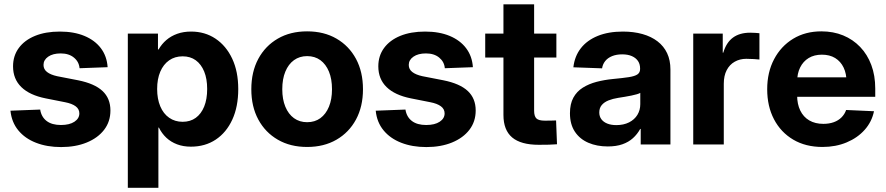

<svg xmlns="http://www.w3.org/2000/svg" viewBox="-20 -681 4174 905"><path d="M268.1 12.2Q201.7 12.2 149.7 -8.1Q97.7 -28.3 66.2 -66.7Q34.7 -105 29.3 -159.2L169.4 -164.6Q174.8 -129.9 199.7 -110.8Q224.6 -91.8 267.1 -91.8Q307.6 -91.8 330.8 -107.2Q354 -122.6 354 -146.5Q354 -167 336.7 -179.9Q319.3 -192.9 286.6 -199.2L195.3 -217.3Q119.6 -232.4 80.6 -270.5Q41.5 -308.6 41.5 -368.2Q41.5 -418 68.6 -454.8Q95.7 -491.7 145.3 -512Q194.8 -532.2 262.2 -532.2Q328.6 -532.2 377.9 -511.7Q427.2 -491.2 455.6 -453.6Q483.9 -416 487.3 -364.3L355 -359.4Q352.5 -389.6 328.6 -409.4Q304.7 -429.2 266.1 -429.2Q229 -429.2 207 -413.8Q185.1 -398.4 185.1 -375Q185.1 -354.5 201.7 -341.6Q218.3 -328.6 249.5 -321.8L347.7 -302.7Q425.8 -287.1 463.1 -252.2Q500.5 -217.3 500.5 -160.2Q500.5 -107.9 470.9 -69.3Q441.4 -30.8 388.9 -9.3Q336.4 12.2 268.1 12.2Z M582.5 204.1V-522.5H724.6V-447.8H727.5Q742.2 -473.6 764.2 -492.4Q786.1 -511.2 815.4 -521.7Q844.7 -532.2 880.9 -532.2Q945.8 -532.2 995.8 -498.8Q1045.9 -465.3 1074.5 -404.5Q1103 -343.8 1103 -261.2Q1103 -178.2 1075 -117.2Q1046.9 -56.2 996.8 -22.9Q946.8 10.3 879.9 10.3Q843.8 10.3 814.7 -0.7Q785.6 -11.7 764.2 -31.7Q742.7 -51.8 729 -79.6H726.6V204.1ZM840.8 -106.9Q877 -106.9 902.6 -125.5Q928.2 -144 942.4 -178.7Q956.5 -213.4 956.5 -261.7Q956.5 -309.6 942.4 -344Q928.2 -378.4 902.6 -397Q877 -415.5 840.8 -415.5Q804.2 -415.5 777.1 -396.5Q750 -377.4 735.4 -343Q720.7 -308.6 720.7 -261.7Q720.7 -214.8 735.4 -179.9Q750 -145 777.3 -126Q804.7 -106.9 840.8 -106.9Z M1427.7 11.7Q1348.6 11.7 1289.6 -22.5Q1230.5 -56.6 1197.5 -117.7Q1164.6 -178.7 1164.6 -260.3Q1164.6 -342.3 1197.5 -403.6Q1230.5 -464.8 1289.6 -499Q1348.6 -533.2 1427.7 -533.2Q1506.8 -533.2 1565.9 -499Q1625 -464.8 1658 -403.6Q1690.9 -342.3 1690.9 -260.3Q1690.9 -178.7 1658 -117.7Q1625 -56.6 1565.9 -22.5Q1506.8 11.7 1427.7 11.7ZM1427.7 -105Q1463.9 -105 1490 -124Q1516.1 -143.1 1530.5 -178Q1544.9 -212.9 1544.9 -260.3Q1544.9 -308.6 1530.5 -343.5Q1516.1 -378.4 1490 -397.5Q1463.9 -416.5 1427.7 -416.5Q1392.1 -416.5 1365.7 -397.5Q1339.4 -378.4 1325 -343.5Q1310.5 -308.6 1310.5 -260.3Q1310.5 -212.9 1325 -178Q1339.4 -143.1 1365.7 -124Q1392.1 -105 1427.7 -105Z M1989.7 12.2Q1923.3 12.2 1871.3 -8.1Q1819.3 -28.3 1787.8 -66.7Q1756.3 -105 1751 -159.2L1891.1 -164.6Q1896.5 -129.9 1921.4 -110.8Q1946.3 -91.8 1988.8 -91.8Q2029.3 -91.8 2052.5 -107.2Q2075.7 -122.6 2075.7 -146.5Q2075.7 -167 2058.3 -179.9Q2041 -192.9 2008.3 -199.2L1917 -217.3Q1841.3 -232.4 1802.2 -270.5Q1763.2 -308.6 1763.2 -368.2Q1763.2 -418 1790.3 -454.8Q1817.4 -491.7 1866.9 -512Q1916.5 -532.2 1983.9 -532.2Q2050.3 -532.2 2099.6 -511.7Q2148.9 -491.2 2177.2 -453.6Q2205.6 -416 2209 -364.3L2076.7 -359.4Q2074.2 -389.6 2050.3 -409.4Q2026.4 -429.2 1987.8 -429.2Q1950.7 -429.2 1928.7 -413.8Q1906.7 -398.4 1906.7 -375Q1906.7 -354.5 1923.3 -341.6Q1939.9 -328.6 1971.2 -321.8L2069.3 -302.7Q2147.5 -287.1 2184.8 -252.2Q2222.2 -217.3 2222.2 -160.2Q2222.2 -107.9 2192.6 -69.3Q2163.1 -30.8 2110.6 -9.3Q2058.1 12.2 1989.7 12.2Z M2602.5 -522.5V-409.7H2267.1V-522.5ZM2353 -660.6H2497.6V-159.2Q2497.6 -133.3 2508.3 -122.8Q2519 -112.3 2547.9 -112.3Q2559.1 -112.3 2575.7 -112.5Q2592.3 -112.8 2601.1 -113.3L2605.5 -1Q2590.3 0.5 2566.7 1Q2543 1.5 2519.5 1.5Q2435.1 1.5 2394 -33.2Q2353 -67.9 2353 -139.2Z M2844.7 9.3Q2793.5 9.3 2753.2 -8.1Q2712.9 -25.4 2689.7 -60.3Q2666.5 -95.2 2666.5 -147Q2666.5 -191.4 2682.6 -220.7Q2698.7 -250 2727.1 -267.8Q2755.4 -285.6 2792 -295.2Q2828.6 -304.7 2868.7 -308.6Q2916 -313 2944.1 -317.4Q2972.2 -321.8 2984.6 -330.3Q2997.1 -338.9 2997.1 -355.5V-358.4Q2997.1 -378.9 2987.1 -393.6Q2977.1 -408.2 2958.3 -416.5Q2939.5 -424.8 2912.6 -424.8Q2885.7 -424.8 2865.2 -416.5Q2844.7 -408.2 2832.8 -393.3Q2820.8 -378.4 2817.9 -358.9L2682.6 -363.8Q2688.5 -416 2717.8 -453.6Q2747.1 -491.2 2797.4 -511.7Q2847.7 -532.2 2916 -532.2Q2966.8 -532.2 3008.3 -520.5Q3049.8 -508.8 3079.3 -486.1Q3108.9 -463.4 3124.5 -430.2Q3140.1 -397 3140.1 -353.5V0H3000V-73.2H2997.6Q2983.9 -48.3 2963.4 -29.8Q2942.9 -11.2 2913.8 -1Q2884.8 9.3 2844.7 9.3ZM2884.8 -91.3Q2919.4 -91.3 2945.1 -104.2Q2970.7 -117.2 2984.4 -139.6Q2998 -162.1 2998 -189.9V-243.2Q2992.2 -239.7 2981.2 -236.6Q2970.2 -233.4 2956.1 -230.5Q2941.9 -227.5 2925.8 -224.9Q2909.7 -222.2 2893.6 -219.7Q2868.7 -215.8 2848.4 -207.8Q2828.1 -199.7 2816.4 -185.8Q2804.7 -171.9 2804.7 -150.9Q2804.7 -132.3 2814.7 -118.9Q2824.7 -105.5 2842.8 -98.4Q2860.8 -91.3 2884.8 -91.3Z M3247.6 0V-522.5H3386.7V-432.6H3389.2Q3403.3 -480.5 3434.8 -503.7Q3466.3 -526.9 3516.1 -526.9Q3528.8 -526.9 3539.8 -526.1Q3550.8 -525.4 3559.6 -524.4V-400.4Q3551.3 -401.4 3533.4 -402.6Q3515.6 -403.8 3497.6 -403.8Q3467.3 -403.8 3443.1 -390.1Q3418.9 -376.5 3405.3 -350.3Q3391.6 -324.2 3391.6 -286.1V0Z M3856.9 11.7Q3777.3 11.7 3718.8 -22.9Q3660.2 -57.6 3628.2 -118.9Q3596.2 -180.2 3596.2 -260.3Q3596.2 -340.3 3628.7 -401.9Q3661.1 -463.4 3718.5 -498.3Q3775.9 -533.2 3851.6 -533.2Q3907.7 -533.2 3954.1 -514.2Q4000.5 -495.1 4034.4 -459.7Q4068.4 -424.3 4086.9 -374.8Q4105.5 -325.2 4105.5 -263.7V-224.6H3649.4V-316.4H4035.6L3970.2 -293.9Q3970.2 -334 3956.3 -362.8Q3942.4 -391.6 3916.5 -407.5Q3890.6 -423.3 3854 -423.3Q3817.9 -423.3 3791.7 -407.5Q3765.6 -391.6 3751.5 -363Q3737.3 -334.5 3737.3 -295.4V-231.9Q3737.3 -190.4 3752 -160.2Q3766.6 -129.9 3794.4 -113.5Q3822.3 -97.2 3860.8 -97.2Q3888.2 -97.2 3909.9 -105Q3931.6 -112.8 3946.5 -127.7Q3961.4 -142.6 3968.3 -162.6L4099.6 -156.7Q4089.4 -106.9 4055.7 -69.1Q4022 -31.2 3970.7 -9.8Q3919.4 11.7 3856.9 11.7Z"/></svg>

Font: Inter 28pt
Style: Bold
Weight: 700
Designer: Rasmus Andersson
Foundry: rsms
Version: Version 4.001;git-66647c0bb